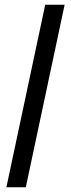

<svg xmlns="http://www.w3.org/2000/svg" viewBox="-20 -710 300 811"><path d="M7 81 171 -690H253L89 81Z"/></svg>

Font: Bricolage Grotesque 12pt Condensed
Style: Regular
Weight: 400
Width: 3
Designer: Mathieu Triay
Foundry: Atelier Triay
Version: Version 1.001; ttfautohint (v1.8.4.7-5d5b);gftools[0.9.33.de